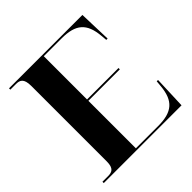

<svg xmlns="http://www.w3.org/2000/svg" viewBox="-185 -869 1023 1023"><g transform="rotate(-45 326.5 -357.0)"><path d="M28 0H614L621 -184H611L608 -151C599 -49 554 -10 448 -10H280V-368H517V-378H280V-704H414C521 -704 565 -665 574 -564L577 -530H587L581 -714H28V-704H70C99 -704 121 -696 121 -639V-70C121 -17 98 -10 70 -10H28Z"/></g></svg>

Font: Noto Serif Display
Style: Bold
Weight: 700
Designer: Monotype Design Team
Foundry: Monotype Imaging Inc.
Version: Version 2.009